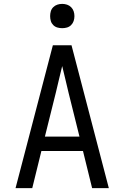

<svg xmlns="http://www.w3.org/2000/svg" viewBox="-20 -968 640 988"><path d="M60 0 188 -490 252 -735H348L412 -490L540 0H454L407 -191H193L146 0ZM211 -265H389L333 -490Q325 -525 316.5 -559.5Q308 -594 300 -628Q292 -594 283.5 -559.5Q275 -525 267 -490ZM300 -823Q287 -823 275 -826.5Q263 -830 254 -839Q245 -848 241.5 -860Q238 -872 238 -885Q238 -898 241.5 -910Q245 -922 254 -931Q263 -940 275 -944Q287 -948 300 -948Q313 -948 325 -944Q337 -940 346 -931Q355 -922 359 -910Q363 -898 363 -885Q363 -872 359 -860Q355 -848 346 -839Q337 -830 325 -826.5Q313 -823 300 -823Z"/></svg>

Font: Iosevka Mono
Style: Regular
Weight: 400
Designer: Belleve Invis
Foundry: Belleve Invis
Version: Version 11.1.1